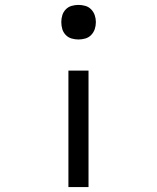

<svg xmlns="http://www.w3.org/2000/svg" viewBox="-20 -558 640 783"><path d="M300 -397Q286 -397 272 -401Q258 -405 248 -415.5Q238 -426 234 -439.5Q230 -453 230 -468Q230 -482 234 -495.5Q238 -509 248 -519.5Q258 -530 272 -534Q286 -538 300 -538Q314 -538 328 -534Q342 -530 352 -519.5Q362 -509 366.5 -495.5Q371 -482 371 -468Q371 -453 366.5 -439.5Q362 -426 352 -415.5Q342 -405 328 -401Q314 -397 300 -397ZM259 205V-270H341V205Z"/></svg>

Font: Iosevka Mono
Style: Regular
Weight: 400
Designer: Belleve Invis
Foundry: Belleve Invis
Version: Version 11.1.1